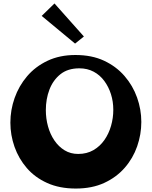

<svg xmlns="http://www.w3.org/2000/svg" viewBox="-20 -1077 877 1110"><path d="M418 13Q324 13 253 -19Q182 -51 135 -105.5Q88 -160 64 -228Q40 -296 40 -368Q40 -441 64.5 -510.5Q89 -580 136.5 -636Q184 -692 254.5 -725.5Q325 -759 416 -759Q511 -759 581.5 -726Q652 -693 700 -637.5Q748 -582 772.5 -513Q797 -444 797 -372Q797 -300 773 -231Q749 -162 701 -107Q653 -52 582.5 -19.5Q512 13 418 13ZM432 -187Q482 -187 520 -209Q558 -231 583.5 -267.5Q609 -304 622 -349.5Q635 -395 635 -442Q635 -490 621.5 -532.5Q608 -575 583 -609Q558 -643 521.5 -662.5Q485 -682 439 -682Q372 -682 329.5 -648Q287 -614 266 -559.5Q245 -505 245 -440Q245 -392 257.5 -346.5Q270 -301 294.5 -265Q319 -229 353.5 -208Q388 -187 432 -187ZM414 -825 221 -985 295 -1057 465 -866Z"/></svg>

Font: Marhey Light SemiBold
Style: Regular
Weight: 600
Version: Version 1.000